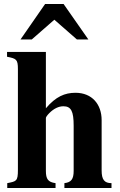

<svg xmlns="http://www.w3.org/2000/svg" viewBox="-20 -934 596 954"><path d="M534 0V-24C499 -24 485 -41 485 -87V-337C485 -416 437 -473 355 -473C302 -473 257 -454 208 -396V-676H15V-652C61 -643 69 -639 69 -591V-89C69 -33 61 -33 16 -24V0H256V-24C219 -29 208 -44 208 -85V-348C208 -352 215 -362 225 -372C247 -394 271 -406 295 -406C334 -406 346 -380 346 -309V-85C346 -44 334 -28 300 -24V0ZM419 -738 296 -914H204L82 -738H138L250 -836L362 -738Z"/></svg>

Font: XITS Math
Style: Bold
Weight: 700
Designer: MicroPress Inc., with final additions and corrections provided by Coen Hoffman, Elsevier (retired)
Version: Version 1.302